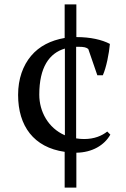

<svg xmlns="http://www.w3.org/2000/svg" viewBox="-20 -680 573 870"><path d="M466 -84C442 -65 408 -50 361 -50C349 -50 337 -51 325 -53V-468H335C362 -468 371 -465 380 -458L421 -339H446C462 -375 474 -437 478 -481C442 -500 390 -512 326 -512V-660H273V-508C210 -497 158 -471 121 -427C84 -383 62 -323 62 -250C62 -109 133 -12 273 8V170H326V12C398 11 453 -22 480 -70ZM158 -251C158 -375 203 -439 274 -460V-67C198 -100 158 -175 158 -251Z"/></svg>

Font: PT Serif
Style: Regular
Weight: 400
Designer: A.Korolkova, O.Umpeleva, V.Yefimov
Foundry: ParaType Ltd
Version: Version 1.000;PS 001.000;hotconv 1.0.88;makeotf.lib2.5.64775